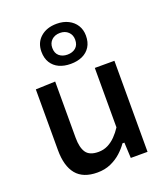

<svg xmlns="http://www.w3.org/2000/svg" viewBox="-144 -875 850 985"><g transform="rotate(-20 281.5 -382.5)"><path d="M218 12Q140.5 12 103.2 -33.2Q66 -78.5 66 -165.5Q66 -198.5 66 -223Q66 -247.5 66 -272Q66 -318 66 -355.5Q66 -393 66 -427Q66 -461 66 -497L173 -501Q173 -446.5 173 -394Q173 -341.5 173 -284V-194Q173 -140.5 191.8 -113Q210.5 -85.5 259.5 -85.5Q287 -85.5 310.5 -97.2Q334 -109 353.2 -128.8Q372.5 -148.5 388 -172.5V-284Q388 -341.5 388 -392.2Q388 -443 388 -497H495Q495 -443 495 -390.8Q495 -338.5 495 -272V-218Q495 -156.5 495 -105.5Q495 -54.5 495 0H403.5L399.5 -85H389Q373 -61.5 348.5 -39.2Q324 -17 291.5 -2.5Q259 12 218 12ZM280 -558.5Q244 -558.5 217 -571Q190 -583.5 174.5 -608.2Q159 -633 159 -668.5Q159 -718 192.8 -747.5Q226.5 -777 281 -777Q317 -777 344.2 -763.2Q371.5 -749.5 386.8 -725Q402 -700.5 402 -668.5Q402 -632.5 386.5 -608Q371 -583.5 343.8 -571Q316.5 -558.5 280 -558.5ZM280 -609Q308 -609 325.5 -624Q343 -639 343 -668Q343 -694 325.8 -710.5Q308.5 -727 281 -727Q253 -727 235.5 -710.8Q218 -694.5 218 -668Q218 -639 235.5 -624Q253 -609 280 -609Z"/></g></svg>

Font: Commissioner Thin Medium
Style: Regular
Weight: 500
Version: Version 1.000